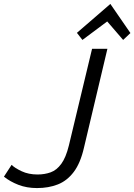

<svg xmlns="http://www.w3.org/2000/svg" viewBox="-60 -941 683 976"><path d="M128 15Q76 15 33.5 -1.5Q-9 -18 -40 -43L-1 -103Q15 -87 50 -70.5Q85 -54 131 -54Q167 -54 197.5 -65Q228 -76 251.5 -108Q275 -140 290 -201L408 -693H486L367 -191Q349 -112 315 -67Q281 -22 234 -3.5Q187 15 128 15ZM359 -738 331 -774 501 -921 603 -773 566 -738 485 -832Z"/></svg>

Font: Ubuntu Sans
Style: Italic
Weight: 400
Italic angle: -13.5°
Designer: Dalton Maag Ltd
Foundry: Dalton Maag Ltd
Version: Version 1.006